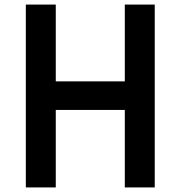

<svg xmlns="http://www.w3.org/2000/svg" viewBox="-20 -820 790 840"><path d="M93 0V-800H224V-464H526V-800H657V0H526V-339H224V0Z"/></svg>

Font: Martian Mono SemiExpanded Medium
Style: Regular
Weight: 500
Width: 6
Designer: Roman Shamin
Foundry: Evil Martians
Version: Version 1.000